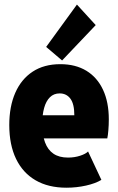

<svg xmlns="http://www.w3.org/2000/svg" viewBox="-20 -832 528 859"><path d="M277.3 7.8Q196.3 7.8 139.2 -25.4Q82 -58.6 51.8 -121.3Q21.5 -184.1 21.5 -272.5Q21.5 -355.5 48.3 -416.7Q75.2 -478 126.2 -511.5Q177.2 -544.9 250 -544.9Q317.9 -544.9 366.5 -515.4Q415 -485.8 440.9 -430.4Q466.8 -375 466.8 -297.9Q466.8 -272.9 464.8 -249.3Q462.9 -225.6 460 -212.9H158.2V-316.4H312.5Q312.5 -367.2 294.9 -390.6Q277.3 -414.1 247.1 -414.1Q220.7 -414.1 203.4 -397Q186 -379.9 177.5 -349.1Q168.9 -318.4 168.9 -277.3Q168.9 -228.5 181.4 -195.1Q193.8 -161.6 219.2 -144.3Q244.6 -127 284.2 -127Q313.5 -127 338.6 -135.3Q363.8 -143.6 374 -154.3L433.6 -27.3Q407.2 -11.2 364.7 -1.7Q322.3 7.8 277.3 7.8ZM257.8 -561.5 186.5 -622.1 324.2 -811.5 408.2 -719.7Z"/></svg>

Font: Reddit Sans Condensed Black
Style: Regular
Weight: 900
Designer: Stephen Hutchings
Foundry: Reddit
Version: Version 1.014